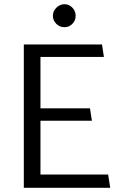

<svg xmlns="http://www.w3.org/2000/svg" viewBox="-20 -891 563 911"><path d="M172 -63V-318H416L407 -377H172V-621H473L464 -680H93V0H503L493 -63ZM339 -816Q339 -838 323.5 -854.5Q308 -871 286 -871Q264 -871 247.5 -854.5Q231 -838 231 -816Q231 -794 247 -778Q263 -762 286 -762Q308 -762 323.5 -778Q339 -794 339 -816Z"/></svg>

Font: Catamaran
Style: Regular
Weight: 400
Designer: Pria Ravichandran
Version: Version 1.000;PS 001.000;hotconv 1.0.70;makeotf.lib2.5.58329